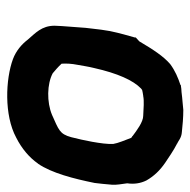

<svg xmlns="http://www.w3.org/2000/svg" viewBox="-18 -508 536 541"><g transform="rotate(90 250.5 -238.0)"><path d="M68 -279C65 -263 63 -246 61 -228L59 -211L54 -144C54 -137 53 -131 53 -123C53 -87 74 -69 92 -48C105 -31 123 -15 147 -6C204 15 305 19 368 -15C400 -31 425 -53 441 -76L442 -77C468 -115 484 -177 496 -236C498 -249 499 -265 501 -285C502 -298 499 -312 497 -328C500 -347 497 -366 489 -382C477 -403 461 -420 439 -435C427 -443 404 -459 386 -468H385V-469C378 -471 370 -481 352 -482C334 -484 311 -486 291 -486H290C274 -484 263 -484 240 -481C235 -481 226 -480 221 -479H220V-478C199 -471 180 -463 161 -449C139 -430 120 -401 97 -362L86 -352V-349C81 -331 74 -308 68 -279ZM163 -187C166 -203 168 -218 172 -234C187 -301 207 -345 230 -367L234 -370C237 -371 244 -372 250 -373H251C265 -376 286 -374 307 -373C324 -373 348 -355 364 -343V-342H365C367 -341 368 -340 369 -339C375 -323 384 -302 386 -289C387 -273 384 -252 380 -229C376 -208 372 -189 367 -170C358 -137 346 -135 304 -116C268 -101 217 -102 187 -118C181 -123 168 -134 160 -143C159 -156 160 -172 163 -187Z"/></g></svg>

Font: Vapor
Style: BdObl
Weight: 700
Foundry: Cannot Into Space Fonts
Version: Version 0.179